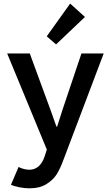

<svg xmlns="http://www.w3.org/2000/svg" viewBox="-20 -812 597 1045"><path d="M39.6 193.8 81.1 96.7Q94.7 104 110.4 107.9Q126 111.8 139.6 111.8Q198.2 111.8 223.1 39.1L234.9 2L19 -521H142.1L253.9 -216.3L287.1 -123H291L320.8 -216.3L423.3 -521H544.4L322.3 65.9Q307.6 105 289.3 135.3Q271 165.5 234.1 189.2Q197.3 212.9 139.6 212.9Q111.8 212.9 84 207Q56.2 201.2 39.6 193.8ZM234.4 -614.3 361.8 -792.5 442.4 -719.7 285.2 -570.3Z"/></svg>

Font: Reddit Sans SemiBold
Style: Regular
Weight: 600
Designer: Stephen Hutchings
Foundry: Reddit
Version: Version 1.013